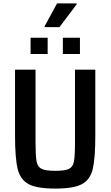

<svg xmlns="http://www.w3.org/2000/svg" viewBox="-20 -1096 647 1124"><path d="M68 -304V-688H188V-265Q188 -184 194 -151.5Q200 -119 223.5 -107.5Q247 -96 304 -96Q361 -96 384 -107.5Q407 -119 413 -151Q419 -183 419 -265V-688H538V-304Q538 -169 523 -106.5Q508 -44 459.5 -18Q411 8 304 8Q196 8 147.5 -18Q99 -44 83.5 -106.5Q68 -169 68 -304ZM159 -780V-875H259V-780ZM348 -780V-875H448V-780ZM241 -937V-942L314 -1076H429V-1071L328 -937Z"/></svg>

Font: Saira Semi Condensed Medium
Style: Regular
Weight: 500
Width: 4
Designer: Hector Gatti with collaboration of the Omnibus-Type team
Foundry: Omnibus-Type
Version: Version 1.001; ttfautohint (v1.8)